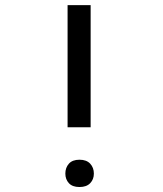

<svg xmlns="http://www.w3.org/2000/svg" viewBox="-20 -731 640 756"><path d="M336.9 -230H246.1V-710.9H336.9ZM237.3 -47.4Q237.3 -70.8 251.2 -86.4Q265.1 -102.1 293 -102.1Q320.8 -102.1 335.2 -86.4Q349.6 -70.8 349.6 -47.4Q349.6 -24.9 335.2 -9.8Q320.8 5.4 293 5.4Q265.1 5.4 251.2 -9.8Q237.3 -24.9 237.3 -47.4Z"/></svg>

Font: Roboto Mono
Style: Regular
Weight: 400
Designer: Google
Version: Version 2.000985; 2015; ttfautohint (v1.3)